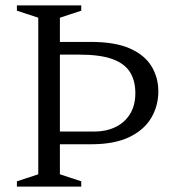

<svg xmlns="http://www.w3.org/2000/svg" viewBox="-20 -690 644 710"><path d="M480.5 -346Q480.5 -391.5 460.8 -423.2Q441 -455 395.8 -471.5Q350.5 -488 273 -488H127L133.5 -535H316Q405.5 -535 460.2 -510.8Q515 -486.5 540.2 -445Q565.5 -403.5 565.5 -352Q565.5 -299 539.5 -254.5Q513.5 -210 458.5 -183.2Q403.5 -156.5 316 -156.5H133.5L127 -203.5H328.5Q372 -203.5 406.2 -219.8Q440.5 -236 460.5 -267.8Q480.5 -299.5 480.5 -346ZM280.5 -19.5V0H42.5V-19.5L121.5 -45.5V-624.5L42.5 -650.5V-670H280.5V-650.5L201.5 -624.5V-45.5Z"/></svg>

Font: Newsreader Text
Style: Regular
Weight: 400
Designer: Hugues Gentile
Foundry: Production Type
Version: Version 1.001